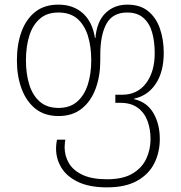

<svg xmlns="http://www.w3.org/2000/svg" viewBox="-20 -559 780 829"><path d="M442 250Q366 250 317 226.5Q268 203 245 165Q222 127 222 82Q222 73 223 63.5Q224 54 226 44H262Q261 52 260 60.5Q259 69 259 76Q259 114 277.5 145.5Q296 177 336.5 196Q377 215 442 215Q511 215 552 190.5Q593 166 611.5 126.5Q630 87 630 41Q630 -1 617 -36.5Q604 -72 575 -93.5Q546 -115 500 -115H478V-150H508Q573 -150 610.5 -199.5Q648 -249 648 -329Q648 -379 637 -418.5Q626 -458 599.5 -481.5Q573 -505 529 -505Q467 -505 440 -457Q413 -409 413 -321V-298Q413 -231 393 -176.5Q373 -122 333 -90Q293 -58 233 -58Q172 -58 132.5 -90Q93 -122 73 -176.5Q53 -231 53 -298Q53 -368 73 -422.5Q93 -477 132.5 -508Q172 -539 232 -539Q296 -539 337.5 -502Q379 -465 390 -395H392Q398 -466 435.5 -502.5Q473 -539 530 -539Q585 -539 619.5 -511Q654 -483 670.5 -435.5Q687 -388 687 -331Q687 -250 653 -198Q619 -146 559 -133V-131Q615 -118 642.5 -70.5Q670 -23 670 41Q670 99 646 146.5Q622 194 571.5 222Q521 250 442 250ZM233 -93Q282 -93 313 -120Q344 -147 359 -193.5Q374 -240 374 -298Q374 -358 359.5 -404.5Q345 -451 314 -478Q283 -505 232 -505Q183 -505 152 -478Q121 -451 106.5 -404.5Q92 -358 92 -298Q92 -240 106.5 -193.5Q121 -147 152 -120Q183 -93 233 -93Z"/></svg>

Font: Noto Sans Georgian SemiCondensed ExtraLight
Style: Regular
Weight: 200
Width: 4
Designer: Monotype Design Team, Akaki Razmadze
Foundry: Google LLC
Version: Version 2.005; ttfautohint (v1.8.4.7-5d5b)